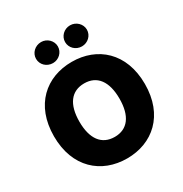

<svg xmlns="http://www.w3.org/2000/svg" viewBox="-210 -1086 1191 1252"><g transform="rotate(-30 385.5 -460.0)"><path d="M727.5 -353.5C727.5 -588.9 577.1 -716.8 385.7 -716.8C192.4 -716.8 43 -588.9 43 -353.5C43 -119.1 192.4 9.8 385.7 9.8C577.1 9.8 727.5 -118.2 727.5 -353.5ZM536.1 -353.5C536.1 -223.6 482.4 -152.3 385.7 -152.3C288.1 -152.3 234.4 -223.6 234.4 -353.5C234.4 -483.4 288.1 -554.7 385.7 -554.7C482.4 -554.7 536.1 -483.4 536.1 -353.5ZM277.3 -770.5C321.3 -770.5 358.4 -805.7 358.4 -849.6C358.4 -892.6 321.3 -928.7 277.3 -928.7C230.5 -928.7 194.3 -892.6 194.3 -849.6C194.3 -805.7 230.5 -770.5 277.3 -770.5ZM495.1 -770.5C540 -770.5 577.1 -805.7 577.1 -849.6C577.1 -892.6 540 -928.7 495.1 -928.7C449.2 -928.7 413.1 -892.6 413.1 -849.6C413.1 -805.7 449.2 -770.5 495.1 -770.5Z"/></g></svg>

Font: Pretendard Black
Style: Regular
Weight: 900
Designer: Base glyphs from Inter by Rasmus Andersson; Hangeul glyphs from Noto Sans CJK(Source Han Sans) by Jang Soo-young and Kan
Foundry: Kil Hyung-jin
Version: Version 1.309;Glyphs 3.2 (3225)